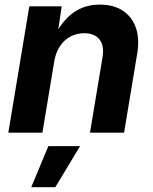

<svg xmlns="http://www.w3.org/2000/svg" viewBox="-20 -568 657 822"><path d="M212.4 -306.2 161.6 0H15.6L105.5 -541H244.1L224.1 -404.8L211.4 -409.7Q244.6 -477.5 292.7 -512.9Q340.8 -548.3 407.2 -548.3Q465.8 -548.3 505.4 -522.5Q544.9 -496.6 561.5 -449.7Q578.1 -402.8 567.4 -338.4L511.2 0H365.2L418.9 -322.3Q427.2 -373.5 405.5 -399.7Q383.8 -425.8 340.8 -425.8Q308.1 -425.8 281.2 -411.4Q254.4 -397 236.6 -370.1Q218.8 -343.3 212.4 -306.2ZM113.8 233.4 187 57.6H322.8L216.8 233.4Z"/></svg>

Font: Inter 17pt
Style: Bold Italic
Weight: 700
Italic angle: -9.3988°
Version: Version 4.001;git-66647c0bb